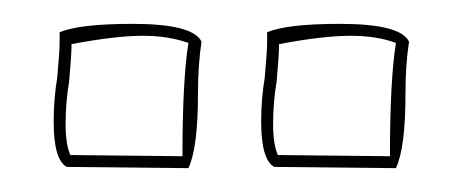

<svg xmlns="http://www.w3.org/2000/svg" viewBox="-20 -657 389 161"><path d="M25 -555Q25 -574 28 -592Q30 -614 30 -622V-630Q47 -637 91 -637Q142 -637 149 -622Q146 -603 146 -578Q146 -533 138 -516L39 -517H36Q25 -523 25 -555ZM199 -555Q199 -574 202 -592Q204 -614 204 -622V-630Q221 -637 265 -637Q316 -637 323 -622Q320 -603 320 -578Q320 -533 312 -516L213 -517H210Q199 -523 199 -555ZM138 -621Q121 -627 100 -627Q77 -627 40 -620Q40 -611 38 -589Q35 -571 35 -553Q35 -536 39 -527L133 -526Q133 -590 138 -621ZM312 -621Q296 -627 274 -627Q251 -627 214 -620Q214 -611 212 -589Q209 -571 209 -553Q209 -536 213 -527L307 -526Q307 -590 312 -621Z"/></svg>

Font: Londrina Outline
Style: Regular
Weight: 400
Designer: Marcelo Magalhaes
Foundry: Marcelo Magalhães
Version: Version 1.002